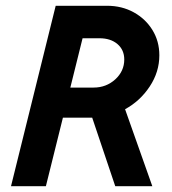

<svg xmlns="http://www.w3.org/2000/svg" viewBox="-20 -645 596 665"><path d="M18.1 0 172.9 -625H350.7Q402.1 -625 443.1 -602.4Q484 -579.9 508 -541Q531.9 -502.1 531.9 -453.5Q531.9 -395.8 498.6 -345.5Q465.3 -295.1 413.2 -266.7L507.6 0H379.2L299.3 -237.5H197.9L138.9 0ZM223.6 -341.7H304.2Q347.9 -341.7 379.2 -370.1Q410.4 -398.6 410.4 -438.9Q410.4 -472.2 386.8 -492.4Q363.2 -512.5 324.3 -512.5H266Z"/></svg>

Font: Afacad
Style: Bold Italic
Weight: 700
Italic angle: -14°
Designer: Kristian Moeller
Foundry: Dicotype
Version: Version 1.000; ttfautohint (v1.8.4.7-5d5b)